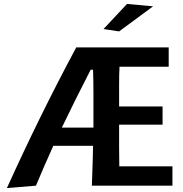

<svg xmlns="http://www.w3.org/2000/svg" viewBox="-20 -940 925 972"><path d="M853 0H445Q446 -30 447 -55Q448 -80 448.5 -103Q449 -126 450 -150Q451 -174 451 -202H250Q227 -151 205 -101Q183 -51 162 0L15 12Q96 -167 183 -344Q270 -521 366 -700H834V-602H585Q583 -563 583 -513.5Q583 -464 583 -401H803V-309H583Q583 -246 583 -194.5Q583 -143 584 -98H853ZM439 -587Q401 -513 364.5 -440Q328 -367 293 -294H453Q453 -351 453 -393.5Q453 -436 453 -470.5Q453 -505 452.5 -532.5Q452 -560 451 -587ZM755 -908 583 -781 504 -793 623 -920Z"/></svg>

Font: Cantora One
Style: Regular
Weight: 400
Designer: Pablo Impallari, Rodrigo Fuenzalida
Foundry: Pablo Impallari
Version: Version 1.002; ttfautohint (v0.8) -G 200 -r 50